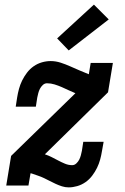

<svg xmlns="http://www.w3.org/2000/svg" viewBox="-20 -802 540 830"><path d="M277 8Q262 8 248 3.5Q234 -1 221 -7Q208 -13 195.5 -19.5Q183 -26 170.5 -32Q158 -38 144.5 -42.5Q131 -47 117 -52L112 -53L103 0H7L28 -128L306 -399Q291 -405 276.5 -412Q262 -419 247 -425.5Q232 -432 216 -437Q200 -442 183 -442Q173 -442 165 -434.5Q157 -427 152.5 -418Q148 -409 145.5 -399.5Q143 -390 141 -380L135 -341H48L54 -380Q57 -399 62 -417.5Q67 -436 75.5 -453.5Q84 -471 96.5 -487.5Q109 -504 125.5 -515.5Q142 -527 161 -532.5Q180 -538 199 -538Q221 -538 242.5 -531Q264 -524 284 -515Q304 -506 324 -497.5Q344 -489 364 -481L372 -530H468L447 -403L174 -135Q189 -130 203 -123Q217 -116 231 -108.5Q245 -101 260.5 -94.5Q276 -88 292 -88Q302 -88 310 -95.5Q318 -103 322.5 -112Q327 -121 329.5 -130.5Q332 -140 334 -150L340 -189H428L421 -150Q418 -131 413 -112.5Q408 -94 399.5 -76.5Q391 -59 378.5 -42.5Q366 -26 349.5 -14.5Q333 -3 314 2.5Q295 8 277 8ZM277 -584 227 -636 386 -782 450 -718Z"/></svg>

Font: Iosevka Slab
Style: Bold Italic
Weight: 700
Italic angle: -9°
Monospace: yes
Designer: Belleve Invis
Foundry: Belleve Invis
Version: Version 11.1.0; ttfautohint (v1.8.3)